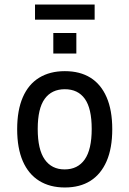

<svg xmlns="http://www.w3.org/2000/svg" viewBox="-20 -821 573 850"><path d="M267 9Q201 9 153.5 -20.5Q106 -50 81 -107.5Q56 -165 56 -249Q56 -333 81 -390.5Q106 -448 153.5 -477Q201 -506 267 -506Q334 -506 380.5 -477Q427 -448 452 -390.5Q477 -333 477 -249Q477 -165 452 -107.5Q427 -50 380.5 -20.5Q334 9 267 9ZM266 -71Q324 -71 355 -115Q386 -159 386 -250Q386 -341 355.5 -383.5Q325 -426 267 -426Q209 -426 178 -383.5Q147 -341 147 -250Q147 -159 178 -115Q209 -71 266 -71ZM135 -734V-801H399V-734ZM216 -584V-675H318V-584Z"/></svg>

Font: Nunito Sans 7pt Condensed Medium
Style: Regular
Weight: 500
Width: 3
Designer: Vernon Adams
Foundry: Vernon Adams
Version: Version 3.101;gftools[0.9.27]